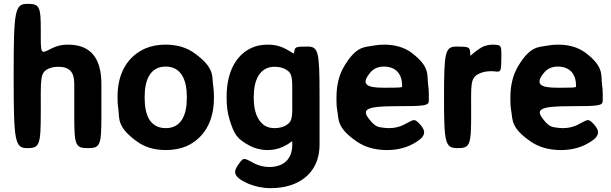

<svg xmlns="http://www.w3.org/2000/svg" viewBox="-20 -770 3178 998"><path d="M282 -423C342 -423 366 -395 366 -334V-167C366 -15 372 0 437 0C501 0 507 -15 507 -167V-333C507 -460 458 -538 333 -538C300 -538 273 -531 250 -519C189 -488 192 -484 192 -611C192 -737 186 -750 122 -750C57 -750 51 -716 51 -375C51 -34 57 0 122 0C186 0 192 -17 192 -188C192 -358 188 -388 226 -410C241 -418 260 -423 282 -423Z M591 -269V-259C591 -240 592 -221 595 -203C602 -156 585 -112 690 -36C729 -7 779 10 842 10C882 10 918 3 949 -10C1036 -49 1092 -134 1092 -259V-269C1092 -288 1091 -307 1088 -325C1081 -372 1098 -416 993 -492C954 -521 904 -538 841 -538C801 -538 766 -531 735 -518C647 -479 591 -394 591 -269ZM951 -269V-259C951 -176 924 -104 842 -104C758 -104 732 -175 732 -259V-269C732 -351 759 -424 841 -424C923 -424 951 -352 951 -269Z M1499 -31V-17C1499 57 1454 98 1380 98C1351 98 1326 91 1305 81C1250 53 1249 43 1221 82C1193 121 1187 148 1271 185C1305 199 1344 208 1387 208C1424 208 1459 203 1490 193C1577 165 1641 96 1641 -18V-273C1641 -505 1635 -528 1577 -528C1519 -528 1513 -526 1510 -504C1507 -481 1510 -495 1452 -522C1430 -532 1404 -538 1372 -538C1339 -538 1309 -532 1283 -519C1202 -479 1158 -389 1158 -268V-258C1158 -218 1163 -182 1173 -149C1198 -69 1212 -48 1279 -12C1304 1 1335 10 1371 10C1400 10 1425 4 1446 -5C1501 -30 1499 -44 1499 -31ZM1499 -264C1499 -163 1504 -140 1464 -117C1449 -109 1430 -104 1407 -104C1388 -104 1372 -108 1358 -116C1318 -140 1299 -193 1299 -258V-268C1299 -349 1327 -423 1408 -423C1431 -423 1449 -418 1464 -410C1503 -388 1499 -365 1499 -264Z M2163 -124C2131 -159 2131 -147 2076 -120C2055 -110 2030 -104 2001 -104C1992 -104 1983 -105 1974 -106C1953 -110 1934 -104 1898 -152C1858 -203 1887 -218 2041 -218C2194 -218 2209 -221 2209 -248V-278C2209 -298 2208 -316 2205 -334C2199 -381 2216 -423 2119 -496C2083 -523 2035 -538 1976 -538C1957 -538 1939 -536 1922 -533C1877 -524 1833 -534 1768 -424C1743 -381 1729 -328 1729 -265V-246C1729 -228 1730 -211 1733 -195C1742 -150 1728 -107 1835 -34C1876 -6 1928 10 1991 10C2040 10 2081 0 2115 -16C2202 -59 2194 -89 2163 -124ZM2070 -326V-320C2070 -315 2061 -314 1972 -314C1883 -314 1856 -333 1903 -391C1919 -411 1942 -424 1975 -424C2036 -424 2070 -387 2070 -326Z M2543 -538C2514 -538 2490 -530 2471 -516C2419 -481 2425 -468 2424 -497C2422 -525 2416 -528 2355 -528C2294 -528 2288 -504 2288 -264C2288 -24 2294 0 2359 0C2423 0 2429 -16 2429 -173C2429 -330 2423 -363 2468 -386C2485 -395 2507 -400 2534 -400C2542 -400 2551 -399 2560 -398C2583 -396 2585 -402 2586 -464C2587 -526 2585 -533 2566 -536C2558 -537 2550 -538 2543 -538Z M3067 -124C3035 -159 3035 -147 2980 -120C2959 -110 2934 -104 2905 -104C2896 -104 2887 -105 2878 -106C2857 -110 2838 -104 2802 -152C2762 -203 2791 -218 2945 -218C3098 -218 3113 -221 3113 -248V-278C3113 -298 3112 -316 3109 -334C3103 -381 3120 -423 3023 -496C2987 -523 2939 -538 2880 -538C2861 -538 2843 -536 2826 -533C2781 -524 2737 -534 2672 -424C2647 -381 2633 -328 2633 -265V-246C2633 -228 2634 -211 2637 -195C2646 -150 2632 -107 2739 -34C2780 -6 2832 10 2895 10C2944 10 2985 0 3019 -16C3106 -59 3098 -89 3067 -124ZM2974 -326V-320C2974 -315 2965 -314 2876 -314C2787 -314 2760 -333 2807 -391C2823 -411 2846 -424 2879 -424C2940 -424 2974 -387 2974 -326Z"/></svg>

Font: Asimov Print
Style: A
Weight: 500
Designer: Google
Version: Version 2.000980: 2014